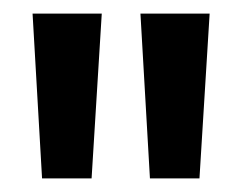

<svg xmlns="http://www.w3.org/2000/svg" viewBox="-20 -725 357 283"><path d="M42 -462 28 -705H130L115 -462ZM201 -462 187 -705H289L274 -462Z"/></svg>

Font: Bricolage Grotesque 96pt ExtraBold Medium
Style: Regular
Weight: 500
Version: Version 1.001;gftools[0.9.33.dev8+g029e19f]